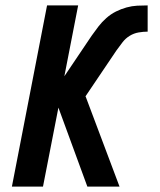

<svg xmlns="http://www.w3.org/2000/svg" viewBox="-20 -690 590 710"><path d="M303 0 196 -292 139 0H24L154 -670H269L218 -408L319 -558Q331 -575 344 -592Q357 -609 373.5 -623.5Q390 -638 409 -647.5Q428 -657 448 -662.5Q468 -668 487.5 -669Q507 -670 526 -670V-573Q510 -573 492.5 -570Q475 -567 459.5 -557.5Q444 -548 433 -533.5Q422 -519 411 -504L297 -335H296L422 0Z"/></svg>

Font: Lode
Style: Bold Italic
Weight: 700
Italic angle: -11°
Monospace: yes
Designer: Belleve Invis
Foundry: Belleve Invis
Version: Version 29.2.0; ttfautohint (v1.8.3)